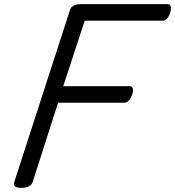

<svg xmlns="http://www.w3.org/2000/svg" viewBox="-20 -895 847 929"><path d="M83 14Q40 14 49 -14L319 -848Q324 -862 337.5 -868.5Q351 -875 373 -875H790Q801 -875 805 -865.5Q809 -856 804 -835Q798 -816 788.5 -805.5Q779 -795 768 -795H390L286 -478H608Q619 -478 622.5 -467Q626 -456 619 -436Q612 -417 602 -407.5Q592 -398 581 -398H261L138 -14Q133 0 118.5 7Q104 14 83 14Z"/></svg>

Font: Playwrite DK Uloopet
Style: Regular
Weight: 400
Designer: Veronika Burian, José Scaglione
Foundry: TypeTogether
Version: Version 1.002